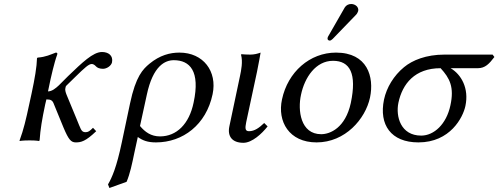

<svg xmlns="http://www.w3.org/2000/svg" viewBox="-20 -702 2492 960"><path d="M266 -429C268 -436 266 -439 259 -439C232 -429 209 -417 168 -414L165 -411C164 -368 154 -310 138 -235L126 -180C110 -105 98 -54 78 0V3C78 3 93 0 128 0C162 0 175 3 175 3L178 0C182 -57 190 -104 206 -180L212 -205C235 -205 243 -200 250 -180L298 -63C323 -4 335 10 359 10C385 10 408 5 461 -46L445 -63C428 -46 421 -41 407 -41C385 -41 383 -60 363 -107L315 -223C310 -235 304 -250 307 -261C308 -266 308 -270 312 -274L356 -317C405 -365 424 -382 439 -382C445 -382 453 -378 459 -371C466 -363 478 -358 495 -358C514 -358 536 -373 540 -390C547 -425 521 -442 490 -442C445 -442 391 -389 321 -322L274 -275C259 -261 240 -245 220 -245L233 -307C233 -307 251 -389 266 -429Z M613 207C630 167 640 119 652 61L669 -17C693 0 717 10 760 10C894 10 1011 -78 1043 -231C1067 -345 997 -439 877 -439C830 -439 779 -426 727 -383C695 -356 659 -322 630 -184L589 10C563 134 540 186 520 220L527 238ZM948 -189C926 -82 863 -20 780 -20C735 -20 705 -42 680 -72L714 -228C745 -374 806 -401 849 -401C929 -401 982 -347 948 -189Z M1180 -322 1127 -71C1116 -20 1141 12 1197 12C1240 12 1289 -33 1318 -70L1301 -87C1276 -63 1253 -46 1225 -46C1205 -46 1205 -61 1211 -91L1265 -343C1272 -375 1283 -439 1283 -439C1267 -433 1250 -429 1231 -429C1219 -429 1193 -430 1188 -431L1185 -429C1195 -394 1186 -350 1180 -322Z M1390 -205C1366 -95 1425 10 1563 10C1706 10 1807 -107 1830 -214C1852 -318 1817 -439 1660 -439C1529 -439 1419 -342 1390 -205ZM1645 -398C1730 -398 1765 -334 1734 -187C1707 -63 1631 -31 1586 -31C1482 -31 1468 -151 1485 -228C1503 -315 1559 -398 1645 -398ZM1736 -682C1723 -682 1711 -676 1704 -665L1622 -522C1620 -519 1618 -515 1618 -512C1616 -505 1621 -499 1629 -499C1633 -499 1639 -503 1643 -507L1761 -629C1766 -634 1769 -642 1771 -647C1775 -667 1756 -682 1736 -682Z M2369 -361C2406 -361 2426 -383 2452 -417L2443 -429H2202C2111 -429 2042 -401 2000 -366C1949 -324 1913 -265 1900 -204C1874 -78 1935 10 2072 10C2231 10 2295 -115 2307 -172C2326 -261 2286 -330 2233 -361ZM2086 -24C1983 -24 1958 -120 1972 -188C1992 -283 2054 -361 2183 -361C2229 -311 2252 -266 2232 -175C2212 -81 2150 -24 2086 -24Z"/></svg>

Font: Libertinus Sans
Style: Italic
Weight: 400
Italic angle: -12°
Designer: Philipp H. Poll, Khaled Hosny
Foundry: Caleb Maclennan
Version: Version 7.050;RELEASE